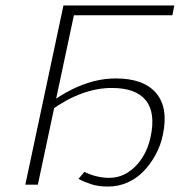

<svg xmlns="http://www.w3.org/2000/svg" viewBox="-20 -678 667 705"><path d="M73 0 213 -658H259L119 0ZM376 7Q340 7 313.5 -2Q287 -11 268 -21L290 -47Q309 -37 333 -31Q357 -25 380 -25Q418 -25 449 -44.5Q480 -64 502 -98Q524 -132 533 -175Q552 -264 515.5 -309.5Q479 -355 391 -355Q336 -355 280 -334.5Q224 -314 167 -273L158 -296Q201 -328 242 -348.5Q283 -369 323.5 -379.5Q364 -390 405 -390Q508 -390 553.5 -336Q599 -282 578 -183Q570 -144 551.5 -110Q533 -76 507.5 -49.5Q482 -23 448.5 -8Q415 7 376 7ZM227 -622 234 -658H620L613 -622Z"/></svg>

Font: Ysabeau Infant ExtraLight
Style: Italic
Weight: 250
Italic angle: -12°
Designer: Christian Thalmann (Catharsis Fonts)
Version: Version 2.001;gftools[0.9.30]; featfreeze: ss01,ss02,lnum